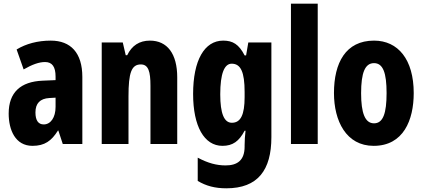

<svg xmlns="http://www.w3.org/2000/svg" viewBox="-20 -780 2296 1040"><path d="M255 -560C184 -560 121 -543 70 -512L108 -404C155 -431 192 -444 224 -444C263 -444 281 -418 281 -365V-346L211 -343C92 -338 27 -280 27 -165C27 -76 63 10 156 10C222 10 259 -17 294 -73H296L320 0H426V-363C426 -494 363 -560 255 -560ZM247 -249 281 -251V-201C281 -143 254 -106 217 -106C188 -106 172 -127 172 -171C172 -220 197 -246 247 -249Z M792 -560C735 -560 694 -533 669 -481H661L645 -550H531V0H676V-258C676 -386 692 -431 743 -431C784 -431 795 -392 795 -316V0H940V-361C940 -489 886 -560 792 -560Z M1189 -560C1087 -560 1026 -453 1026 -271C1026 -96 1086 10 1185 10C1241 10 1275 -15 1305 -72H1310C1307 -49 1305 -16 1305 6V14C1305 89 1265 116 1202 116C1154 116 1107 104 1051 74V200C1096 227 1144 240 1206 240C1377 240 1450 141 1450 -37V-550H1325L1313 -480H1305C1274 -540 1241 -560 1189 -560ZM1235 -435C1284 -435 1305 -390 1305 -282V-254C1305 -159 1284 -115 1236 -115C1194 -115 1173 -165 1173 -269C1173 -381 1195 -435 1235 -435Z M1701 0V-760H1556V0Z M2221 -276C2221 -458 2136 -560 2006 -560C1852 -560 1789 -439 1789 -276C1789 -125 1855 10 2004 10C2165 10 2221 -129 2221 -276ZM1936 -275C1936 -386 1957 -438 2006 -438C2055 -438 2074 -385 2074 -276C2074 -166 2055 -112 2006 -112C1957 -112 1936 -168 1936 -275Z"/></svg>

Font: Noto Sans Lao UI ExtCond ExtBd
Style: Regular
Weight: 800
Width: 2
Designer: Monotype Design Team
Foundry: Monotype Imaging Inc.
Version: Version 2.000